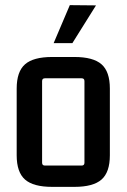

<svg xmlns="http://www.w3.org/2000/svg" viewBox="-20 -720 493 748"><path d="M189 -552 252 -700 354 -699 262 -552ZM45 -115V-375Q45 -441 77.5 -469.5Q110 -498 183 -498H270Q343 -498 375.5 -469.5Q408 -441 408 -375V-115Q408 -49 375.5 -20.5Q343 8 270 8H183Q110 8 77.5 -20.5Q45 -49 45 -115ZM298 -415H155Q144 -415 144 -404V-86Q144 -75 155 -75H298Q309 -75 309 -86V-404Q309 -415 298 -415Z"/></svg>

Font: Gemunu Libre SemiBold
Style: Regular
Weight: 600
Designer: Puspanada Ekanayake, Sola Matas, Pathum Egodawatta, Kosala Senevirathne
Foundry: mooniak
Version: Version 1.100